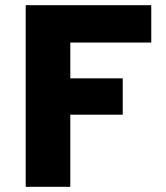

<svg xmlns="http://www.w3.org/2000/svg" viewBox="-20 -720 640 740"><path d="M79 0V-700H563V-556H251V-418H453V-278H251V0Z"/></svg>

Font: Red Hat Mono VF Light
Style: Regular
Weight: 300
Monospace: yes
Designer: Pentagram, MCKL
Foundry: Pentagram, MCKL
Version: Version 1.023